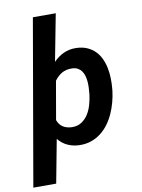

<svg xmlns="http://www.w3.org/2000/svg" viewBox="-120 -821 807 1094"><g transform="rotate(-10 284.0 -274.5)"><path d="M522 -262.2Q518.1 -230 509.3 -197Q500.5 -164.1 486.6 -133.3Q472.7 -102.5 453.4 -76.2Q434.1 -49.8 408.9 -30.3Q383.8 -10.7 352.8 0.2Q321.8 11.2 284.2 10.3Q247.6 9.3 216.6 -4.6Q185.5 -18.6 162.1 -47.4L114.7 203.1H-17.6L148.4 -753.4H280.8L228.5 -481.4Q255.9 -509.3 288.3 -524.2Q320.8 -539.1 360.4 -538.1Q396.5 -537.1 423.3 -525.4Q450.2 -513.7 469.5 -494.1Q488.8 -474.6 500.7 -448.7Q512.7 -422.9 518.6 -393.6Q524.4 -364.3 525.1 -333.3Q525.9 -302.2 522.9 -272.5ZM390.1 -272.9Q391.6 -287.6 392.3 -304.7Q393.1 -321.8 391.6 -338.9Q390.1 -356 385.7 -371.6Q381.3 -387.2 372.6 -399.7Q363.8 -412.1 350.1 -419.7Q336.4 -427.2 316.4 -427.7Q283.7 -428.7 258.8 -414.6Q233.9 -400.4 215.3 -374.5L176.8 -153.3Q187 -125.5 208 -112.3Q229 -99.1 258.3 -98.1Q291.5 -97.2 314.9 -112.5Q338.4 -127.9 353.8 -152.1Q369.1 -176.3 377.4 -205.8Q385.7 -235.4 389.2 -262.7Z"/></g></svg>

Font: TypoPRO Roboto Mono
Style: Bold Italic
Weight: 700
Designer: Google
Version: Version 2.000986; 2015; ttfautohint (v1.3)